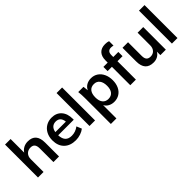

<svg xmlns="http://www.w3.org/2000/svg" viewBox="110 -1779 3033 3033"><g transform="rotate(-45 1626.5 -262.5)"><path d="M538 -310V0H413V-304Q413 -364 390 -391.5Q367 -419 319 -419Q262 -419 227 -382.5Q192 -346 192 -286V0H68V-736H192V-432Q218 -473 261 -495.5Q304 -518 357 -518Q538 -518 538 -310Z M1113 -246H765Q769 -165 805.5 -126.5Q842 -88 914 -88Q997 -88 1068 -142L1104 -56Q1068 -27 1015.5 -9.5Q963 8 909 8Q785 8 714 -62Q643 -132 643 -254Q643 -331 674 -391Q705 -451 761 -484.5Q817 -518 888 -518Q992 -518 1052.5 -450.5Q1113 -383 1113 -265ZM769 -313H1004Q998 -370 969.5 -399Q941 -428 891 -428Q841 -428 809.5 -398.5Q778 -369 769 -313Z M1219 -736H1343V0H1219Z M1991 -252Q1991 -174 1963 -115Q1935 -56 1884.5 -24Q1834 8 1768 8Q1713 8 1670 -15.5Q1627 -39 1604 -81V216H1480V-362Q1480 -442 1472 -505H1589L1599 -418Q1619 -465 1664 -491.5Q1709 -518 1768 -518Q1833 -518 1883.5 -484.5Q1934 -451 1962.5 -390.5Q1991 -330 1991 -252ZM1865 -252Q1865 -331 1831 -375.5Q1797 -420 1735 -420Q1671 -420 1637 -377Q1603 -334 1603 -254Q1603 -175 1637 -132.5Q1671 -90 1734 -90Q1797 -90 1831 -132Q1865 -174 1865 -252Z M2255 -548V-505H2368V-411H2255V0H2130V-411H2034V-505H2130V-554Q2130 -644 2175.5 -692.5Q2221 -741 2306 -741Q2353 -741 2385 -729V-630Q2357 -637 2336 -637Q2255 -637 2255 -548Z M2924 -505V0H2802V-78Q2778 -36 2738 -14Q2698 8 2646 8Q2461 8 2461 -200V-505H2585V-199Q2585 -144 2607.5 -118Q2630 -92 2677 -92Q2732 -92 2765 -128Q2798 -164 2798 -224V-505Z M3060 -736H3184V0H3060Z"/></g></svg>

Font: Muli
Style: Bold
Weight: 700
Designer: Vernon Adams
Foundry: Vernon Adams
Version: Version 2.001